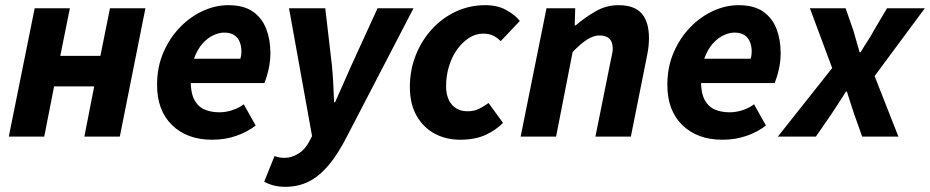

<svg xmlns="http://www.w3.org/2000/svg" viewBox="-20 -528 3594 742"><path d="M14 0 114 -496H250L213 -312H368L405 -496H542L443 0H306L344 -194H189L151 0Z M800 12Q703 12 645 -44.5Q587 -101 587 -200Q587 -269 611.5 -325.5Q636 -382 676 -423Q716 -464 764.5 -486Q813 -508 862 -508Q922 -508 957.5 -483Q993 -458 1009 -416Q1025 -374 1025 -322Q1025 -298 1021 -275.5Q1017 -253 1011.5 -235Q1006 -217 1002 -207H689L699 -301H909Q911 -308 912 -314.5Q913 -321 913 -329Q913 -349 906.5 -365.5Q900 -382 885.5 -392Q871 -402 846 -402Q827 -402 805 -392Q783 -382 763 -360Q743 -338 730 -302Q717 -266 717 -215Q717 -168 731.5 -141.5Q746 -115 771 -104.5Q796 -94 828 -94Q853 -94 878.5 -102.5Q904 -111 922 -125L968 -43Q938 -19 894.5 -3.5Q851 12 800 12Z M1082 194Q1058 194 1037 188.5Q1016 183 1001 174L1041 75Q1058 82 1080 82Q1107 82 1133.5 65.5Q1160 49 1176 17L1186 -2L1097 -496H1237L1263 -273Q1266 -242 1268 -203.5Q1270 -165 1271 -133H1275Q1290 -166 1306.5 -204Q1323 -242 1337 -273L1439 -496H1578L1322 -3Q1286 68 1249.5 111Q1213 154 1172.5 174Q1132 194 1082 194Z M1758 12Q1703 12 1659 -12Q1615 -36 1589.5 -81.5Q1564 -127 1564 -192Q1564 -257 1586.5 -314Q1609 -371 1648.5 -414.5Q1688 -458 1741 -483Q1794 -508 1855 -508Q1903 -508 1937 -489Q1971 -470 1989 -447L1915 -369Q1901 -383 1885.5 -390.5Q1870 -398 1847 -398Q1818 -398 1792.5 -381.5Q1767 -365 1747 -337.5Q1727 -310 1715.5 -273Q1704 -236 1704 -195Q1704 -150 1726 -124Q1748 -98 1788 -98Q1813 -98 1832.5 -108Q1852 -118 1868 -130L1924 -53Q1895 -24 1855 -6Q1815 12 1758 12Z M1992 0 2092 -496H2203L2201 -430H2205Q2241 -461 2282 -484.5Q2323 -508 2370 -508Q2432 -508 2460 -475.5Q2488 -443 2488 -381Q2488 -364 2486 -346.5Q2484 -329 2480 -310L2418 0H2281L2340 -293Q2343 -308 2345.5 -319Q2348 -330 2348 -340Q2348 -366 2335 -378.5Q2322 -391 2297 -391Q2274 -391 2249.5 -375.5Q2225 -360 2193 -327L2129 0Z M2772 12Q2675 12 2617 -44.5Q2559 -101 2559 -200Q2559 -269 2583.5 -325.5Q2608 -382 2648 -423Q2688 -464 2736.5 -486Q2785 -508 2834 -508Q2894 -508 2929.5 -483Q2965 -458 2981 -416Q2997 -374 2997 -322Q2997 -298 2993 -275.5Q2989 -253 2983.5 -235Q2978 -217 2974 -207H2661L2671 -301H2881Q2883 -308 2884 -314.5Q2885 -321 2885 -329Q2885 -349 2878.5 -365.5Q2872 -382 2857.5 -392Q2843 -402 2818 -402Q2799 -402 2777 -392Q2755 -382 2735 -360Q2715 -338 2702 -302Q2689 -266 2689 -215Q2689 -168 2703.5 -141.5Q2718 -115 2743 -104.5Q2768 -94 2800 -94Q2825 -94 2850.5 -102.5Q2876 -111 2894 -125L2940 -43Q2910 -19 2866.5 -3.5Q2823 12 2772 12Z M2986 0 3196 -265 3110 -496H3248L3278 -410Q3284 -389 3290 -368Q3296 -347 3302 -326H3306Q3318 -347 3332 -368Q3346 -389 3357 -410L3408 -496H3554L3360 -234L3452 0H3312L3281 -87Q3274 -108 3267 -130Q3260 -152 3253 -174H3249Q3236 -152 3221.5 -130.5Q3207 -109 3193 -87L3133 0Z"/></svg>

Font: Source Sans 3
Style: Bold Italic
Weight: 700
Italic angle: -11°
Designer: Paul D. Hunt
Foundry: Adobe
Version: Version 3.052;hotconv 1.1.0;makeotfexe 2.6.0